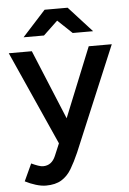

<svg xmlns="http://www.w3.org/2000/svg" viewBox="-61 -756 678 1012"><g transform="rotate(-5 278.0 -250.0)"><path d="M141 212Q117 212 87.5 203Q58 194 31 180L73 89Q92 98 108 103.5Q124 109 134 109Q158 109 174.5 96.5Q191 84 201 60L228 -4L6 -500H128L280 -132L429 -500H551L319 53Q298 101 276.5 137Q255 173 223 192.5Q191 212 141 212ZM351 -577 215 -706V-712H336L459 -577ZM91 -577 214 -712H335V-706L199 -577Z"/></g></svg>

Font: Figtree Light SemiBold
Style: Regular
Weight: 600
Version: Version 2.002